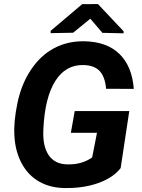

<svg xmlns="http://www.w3.org/2000/svg" viewBox="-20 -926 706 955"><path d="M580.1 -89.8Q542 -41.5 468.5 -15.4Q395 10.7 302.7 9.3Q230 8.8 174.8 -22.7Q119.6 -54.2 87.9 -113.3Q56.2 -172.4 51.8 -248Q46.9 -318.4 66.7 -413.3Q86.4 -508.3 134.5 -579.8Q182.6 -651.4 250 -686.8Q317.4 -722.2 399.4 -720.7Q510.7 -718.8 573.7 -658Q636.7 -597.2 645.5 -483.9L507.8 -484.4Q502.4 -543.9 476.1 -572.3Q449.7 -600.6 397.5 -602.5Q307.1 -605.5 255.1 -523.2Q203.1 -440.9 195.8 -284.7Q190.9 -201.2 221.4 -155.3Q252 -109.4 314.5 -108.4Q387.2 -106.4 438.5 -143.1L462.4 -265.6H332.5L351.6 -373.5H623ZM594.7 -770.5V-760.3L489.3 -762.7L429.2 -833L343.8 -763.2L231.9 -761.2V-772.5L388.7 -905.3L467.3 -905.8Z"/></svg>

Font: RobotoInd
Style: Bold Italic
Weight: 700
Italic angle: -12°
Designer: Google
Version: Version 2.001150; 2014